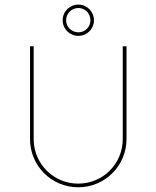

<svg xmlns="http://www.w3.org/2000/svg" viewBox="-20 -793 669 821"><path d="M315.4 -639.6C351.6 -639.6 381.8 -669.4 381.8 -706.1C381.8 -743.7 351.6 -773.4 315.4 -773.4C277.8 -773.4 248 -743.7 248 -706.1C248 -669.4 277.8 -639.6 315.4 -639.6ZM315.4 -654.8C286.1 -654.8 262.7 -677.7 262.7 -706.1C262.7 -735.4 286.1 -758.8 315.4 -758.8C343.8 -758.8 366.7 -735.4 366.7 -706.1C366.7 -677.7 343.8 -654.8 315.4 -654.8ZM314.5 7.8C428.7 7.8 521 -84 521 -198.2V-595.2H504.9V-198.2C504.9 -92.8 420.4 -7.8 314.5 -7.8C209 -7.8 124 -92.8 124 -198.2V-595.2H108.4V-198.2C108.4 -84 200.2 7.8 314.5 7.8Z"/></svg>

Font: Now Thin
Style: Regular
Weight: 100
Designer: Alfredo Marco Pradil
Foundry: Alfredo Marco Pradil
Version: Version 1.200;hotconv 1.0.109;makeotfexe 2.5.65596